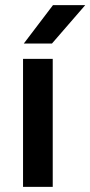

<svg xmlns="http://www.w3.org/2000/svg" viewBox="-20 -730 353 750"><path d="M70 -500H186V0H70ZM187 -710H313L183 -560H73Z"/></svg>

Font: PT Root UI Web Bold
Style: Regular
Weight: 700
Designer: Vitaly Kuzmin
Foundry: ParaType Ltd.
Version: Version 1.000W